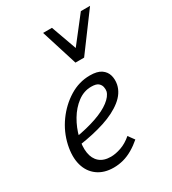

<svg xmlns="http://www.w3.org/2000/svg" viewBox="-175 -800 809 903"><g transform="rotate(-30 229.0 -348.5)"><path d="M175 9Q123 9 88 -16.5Q53 -42 40.5 -87Q28 -132 41 -192Q55 -255 92.5 -307Q130 -359 182 -391Q234 -423 293 -423Q333 -423 354 -408.5Q375 -394 381.5 -371Q388 -348 383 -322Q374 -279 333.5 -247Q293 -215 230 -194.5Q167 -174 89 -163L91 -203Q157 -214 207.5 -231.5Q258 -249 288 -272Q318 -295 324 -319Q326 -329 323.5 -342Q321 -355 310 -364.5Q299 -374 272 -374Q232 -374 198 -348.5Q164 -323 140 -282.5Q116 -242 105 -197Q94 -151 99.5 -116Q105 -81 127.5 -61.5Q150 -42 189 -42Q214 -42 244.5 -52.5Q275 -63 304 -88L328 -55Q305 -35 279.5 -20Q254 -5 228 2Q202 9 175 9ZM265 -509 285 -548 408 -706H458L312 -509ZM265 -509 203 -706H251L307 -550L312 -509Z"/></g></svg>

Font: Ysabeau Office
Style: Italic
Weight: 400
Italic angle: -12°
Designer: Christian Thalmann (Catharsis Fonts)
Version: Version 2.001;gftools[0.9.30]; featfreeze: tnum,lnum,ss02